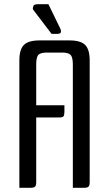

<svg xmlns="http://www.w3.org/2000/svg" viewBox="-20 -892 517 912"><path d="M152 -334V-27Q152 -11 146.5 -5.5Q141 0 125 0H72V-605Q72 -657 93.5 -678.5Q115 -700 167 -700H311Q363 -700 384.5 -678.5Q406 -657 406 -605V-27Q406 -11 400.5 -5.5Q395 0 379 0H326V-585Q326 -614 318.5 -627Q311 -640 285 -642H193Q166 -640 159 -627Q152 -614 152 -585V-392H286V-361Q286 -345 281.5 -339.5Q277 -334 261 -334ZM136 -848Q136 -862 141 -867Q146 -872 161 -872H210L267 -755Q270 -750 269.5 -740.5Q269 -731 251 -731H225Z"/></svg>

Font: Rationale
Style: Regular
Weight: 400
Designer: Cyreal (www.cyreal.org)
Foundry: Cyreal (www.cyreal.org)
Version: Version 1.011